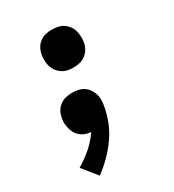

<svg xmlns="http://www.w3.org/2000/svg" viewBox="-180 -631 859 948"><g transform="rotate(-30 250.0 -156.5)"><path d="M263 -312Q246 -312 229.5 -315.5Q213 -319 199.5 -328Q186 -337 176 -350Q166 -363 161 -379Q156 -395 155.5 -412Q155 -429 158 -446Q161 -464 170 -480.5Q179 -497 194.5 -508.5Q210 -520 227.5 -524Q245 -528 263 -528Q280 -528 297 -524.5Q314 -521 327.5 -512Q341 -503 351 -490Q361 -477 365.5 -461Q370 -445 371 -428Q372 -411 369 -394Q366 -376 356.5 -359.5Q347 -343 332 -331.5Q317 -320 299 -316Q281 -312 263 -312ZM108 215 41 132Q81 108 117 77Q153 46 179 7Q158 6 140 -2.5Q122 -11 109.5 -26Q97 -41 91.5 -60.5Q86 -80 85 -100Q85 -107 86 -113.5Q87 -120 88 -126Q91 -144 100 -160.5Q109 -177 124.5 -188.5Q140 -200 158 -204Q176 -208 194 -208Q211 -208 227.5 -204.5Q244 -201 257.5 -192.5Q271 -184 280.5 -171Q290 -158 295.5 -143Q301 -128 301.5 -111Q302 -94 299 -77Q292 -34 276.5 7Q261 48 235 85.5Q209 123 177 155.5Q145 188 108 215Z"/></g></svg>

Font: Iosevka Curly Slab Heavy
Style: Italic
Weight: 900
Italic angle: -9°
Monospace: yes
Designer: Belleve Invis
Foundry: Belleve Invis
Version: Version 22.1.2; ttfautohint (v1.8.4)